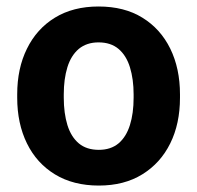

<svg xmlns="http://www.w3.org/2000/svg" viewBox="-20 -558 604 588"><path d="M282.7 10.3Q204.6 10.3 148.4 -23.9Q92.3 -58.1 62.5 -118.9Q32.7 -179.7 32.7 -258.8V-269Q32.7 -348.6 62.5 -408.7Q92.3 -469.7 148.2 -503.9Q204.1 -538.1 281.7 -538.1Q360.8 -538.1 416 -503.9Q471.7 -469.7 501.5 -408.9Q531.2 -348.1 531.2 -269V-258.8Q531.2 -179.2 501.5 -119.1Q471.7 -58.6 416 -24.2Q360.4 10.3 282.7 10.3ZM282.7 -99.1Q319.3 -99.1 343.3 -119.1Q366.7 -139.2 377.9 -175Q389.2 -210.9 389.2 -258.8V-269Q389.2 -315.4 377.9 -352.1Q366.7 -388.2 343 -408.2Q319.3 -428.2 281.7 -428.2Q245.6 -428.2 221.2 -408.2Q197.3 -387.7 186.3 -351.8Q175.3 -315.9 175.3 -269V-258.8Q175.3 -211.4 186.5 -174.8Q197.8 -138.7 221.4 -118.9Q245.1 -99.1 282.7 -99.1Z"/></svg>

Font: Battambang
Style: Bold
Weight: 700
Designer: Danh Hong
Version: Version 8.002; ttfautohint (v1.8.3)